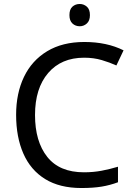

<svg xmlns="http://www.w3.org/2000/svg" viewBox="-20 -935 672 965"><path d="M403 -645Q288 -645 222 -568Q156 -491 156 -357Q156 -224 217.5 -146.5Q279 -69 402 -69Q449 -69 491 -77Q533 -85 573 -97V-19Q533 -4 490.5 3Q448 10 389 10Q280 10 207 -35Q134 -80 97.5 -163Q61 -246 61 -358Q61 -466 100.5 -548.5Q140 -631 217 -677.5Q294 -724 404 -724Q517 -724 601 -682L565 -606Q532 -621 491.5 -633Q451 -645 403 -645ZM381 -915Q401 -915 416.5 -901.5Q432 -888 432 -859Q432 -831 416.5 -817Q401 -803 381 -803Q359 -803 344 -817Q329 -831 329 -859Q329 -888 344 -901.5Q359 -915 381 -915Z"/></svg>

Font: Noto Sans Tamil Supplement
Style: Regular
Weight: 400
Designer: Ek Type
Foundry: Ek Type
Version: Version 2.001; ttfautohint (v1.8.4.7-5d5b)